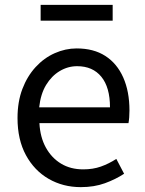

<svg xmlns="http://www.w3.org/2000/svg" viewBox="-20 -756 594 789"><path d="M312 13Q239 13 180 -21Q121 -55 86.5 -118.5Q52 -182 52 -271Q52 -338 72 -390.5Q92 -443 126.5 -480.5Q161 -518 205 -537.5Q249 -557 295 -557Q365 -557 413 -526Q461 -495 486.5 -437.5Q512 -380 512 -302Q512 -287 511 -274Q510 -261 508 -250H142Q145 -192 168.5 -149.5Q192 -107 231 -83.5Q270 -60 322 -60Q362 -60 394.5 -71.5Q427 -83 458 -103L490 -42Q455 -19 411 -3Q367 13 312 13ZM141 -315H432Q432 -397 396.5 -440.5Q361 -484 297 -484Q259 -484 225.5 -464Q192 -444 169.5 -407Q147 -370 141 -315ZM147 -671V-736H443V-671Z"/></svg>

Font: Noto Sans HK
Style: Regular
Weight: 400
Designer: Ryoko NISHIZUKA 西塚涼子 (kana, bopomofo & ideographs); Paul D. Hunt (Latin, Greek & Cyrillic); Sandoll Communications 산돌커뮤니
Foundry: Adobe
Version: Version 2.004-H2;hotconv 1.0.118;makeotfexe 2.5.65603